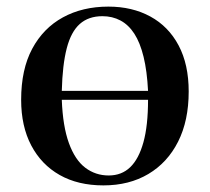

<svg xmlns="http://www.w3.org/2000/svg" viewBox="-20 -547 636 581"><path d="M293 14Q216 14 160.5 -17.5Q105 -49 74.5 -107Q44 -165 44 -245Q44 -337 77.5 -399.5Q111 -462 170.5 -494.5Q230 -527 308 -527Q380 -527 435 -497Q490 -467 520.5 -409.5Q551 -352 551 -270Q551 -182 519 -118.5Q487 -55 429 -20.5Q371 14 293 14ZM309 -16Q348 -16 374 -41Q400 -66 414 -116.5Q428 -167 428 -245H167Q170 -165 188.5 -114Q207 -63 238 -39.5Q269 -16 309 -16ZM167 -272H428Q425 -332 414.5 -375Q404 -418 386.5 -445Q369 -472 344.5 -485Q320 -498 290 -498Q248 -498 221.5 -474.5Q195 -451 182 -401Q169 -351 167 -272Z"/></svg>

Font: Literata 60pt Medium
Style: Regular
Weight: 500
Designer: Latin by Veronika Burian and Jose Scaglione. Greek by Irene Vlachou. Cyrillic by Vera Evstafieva.
Foundry: TypeTogether
Version: Version 3.103;gftools[0.9.29]